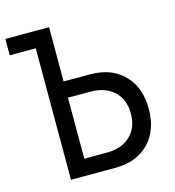

<svg xmlns="http://www.w3.org/2000/svg" viewBox="-105 -782 795 870"><g transform="rotate(-15 292.5 -346.5)"><path d="M121.1 0V-616.7H-1V-693.4H204.1V-439H329.1Q428.2 -439 486.6 -379.6Q544.9 -320.3 544.9 -219.7Q544.9 -118.7 486.6 -59.3Q428.2 0 329.1 0ZM204.1 -76.7H309.1Q379.4 -76.7 420.2 -115Q460.9 -153.3 460.9 -219.7Q460.9 -285.6 420.2 -324.2Q379.4 -362.8 309.1 -362.8H204.1Z"/></g></svg>

Font: Cascadia Mono SemiLight
Style: Regular
Weight: 350
Monospace: yes
Designer: Aaron Bell
Foundry: Saja Typeworks
Version: Version 2404.023; ttfautohint (v1.8.4)